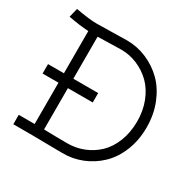

<svg xmlns="http://www.w3.org/2000/svg" viewBox="-138 -740 877 879"><g transform="rotate(30 300.0 -300.5)"><path d="M26.9 -603Q99.6 -589.8 137.2 -589.8Q160.2 -589.8 219.2 -591.3Q278.3 -592.8 296.9 -592.8Q351.6 -592.8 401.6 -571.5Q451.7 -550.3 490 -512.5Q528.3 -474.6 551.3 -417.2Q574.2 -359.9 574.2 -292Q574.2 -224.1 551.3 -167.5Q528.3 -110.8 489.7 -74Q451.2 -37.1 401.4 -17.1Q351.6 2.9 296.9 2L139.2 0H38.1V-49.8H122.1V-268.1H38.1V-317.9H122.1V-541Q73.2 -543.9 15.1 -555.2ZM171.9 -49.8Q248 -47.9 295.9 -47.9Q340.8 -47.9 381.3 -64Q421.9 -80.1 453.4 -110.1Q484.9 -140.1 503.7 -187.3Q522.5 -234.4 522.9 -292Q523.4 -349.6 504.6 -397.7Q485.8 -445.8 454.1 -477.1Q422.4 -508.3 381.3 -525.6Q340.3 -543 295.9 -543L171.9 -540V-317.9H303.2V-268.1H171.9Z"/></g></svg>

Font: Compagnon Roman
Style: Regular
Weight: 400
Designer: Juliette Duhe, Lea Pradine
Foundry: Velvetyne Type Foundry
Version: Version 1.000;PS 001.000;hotconv 1.0.88;makeotf.lib2.5.64775